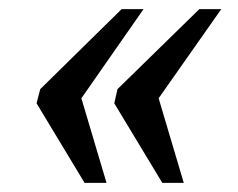

<svg xmlns="http://www.w3.org/2000/svg" viewBox="-20 -480 520 420"><path d="M335 -80 230 -254 237 -285 416 -460H464L327 -265L382 -80ZM165 -80 60 -254 68 -285 246 -460H294L158 -265L213 -80Z"/></svg>

Font: Noto Serif SemiCondensed
Style: Italic
Weight: 400
Width: 4
Italic angle: -12°
Designer: Monotype Design Team
Foundry: Monotype Imaging Inc.
Version: Version 2.013